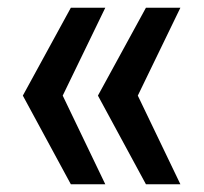

<svg xmlns="http://www.w3.org/2000/svg" viewBox="-20 -549 526 496"><path d="M163 -73 39 -302 163 -529H252L142 -302L252 -73ZM357 -73 233 -302 357 -529H446L336 -302L446 -73Z"/></svg>

Font: Mona Sans Medium
Style: Regular
Weight: 500
Designer: Deni Anggara
Foundry: GitHub
Version: Version 2.000;Glyphs 3.2.3 (3260)